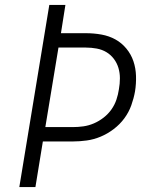

<svg xmlns="http://www.w3.org/2000/svg" viewBox="-20 -755 640 775"><path d="M58 0 179 -735H244L226 -621H327Q359 -621 389.5 -615.5Q420 -610 445.5 -596Q471 -582 490 -559Q509 -536 518.5 -508Q528 -480 529 -448.5Q530 -417 525 -386Q520 -358 510 -330Q500 -302 482 -277.5Q464 -253 439 -234Q414 -215 386.5 -203.5Q359 -192 330.5 -188Q302 -184 274 -184H153L123 0ZM163 -242H274Q295 -242 316.5 -245Q338 -248 359 -257Q380 -266 398.5 -280.5Q417 -295 430 -313.5Q443 -332 450 -353Q457 -374 460 -395Q464 -417 464 -439Q464 -461 458 -481Q452 -501 439.5 -517.5Q427 -534 409.5 -544.5Q392 -555 370.5 -559Q349 -563 327 -563H216Z"/></svg>

Font: Iosevka Aile Light
Style: Italic
Weight: 300
Italic angle: -9°
Designer: Belleve Invis
Foundry: Belleve Invis
Version: Version 31.1.0; ttfautohint (v1.8.4)